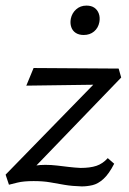

<svg xmlns="http://www.w3.org/2000/svg" viewBox="-20 -655 461 686"><path d="M272 11Q237 10 211 5.5Q185 1 159.5 -3.5Q134 -8 100 -8Q64 -8 42 -2.5Q20 3 12 5L0 -31L352 -392L369 -353L74 -349L100 -412L404 -410L413 -378L65 -17L22 -35Q42 -45 73 -55.5Q104 -66 142 -66Q163 -66 184 -63.5Q205 -61 226 -58.5Q247 -56 268 -55Q302 -55 324.5 -62.5Q347 -70 365 -90L388 -70Q369 -33 349.5 -15.5Q330 2 310.5 6.5Q291 11 272 11ZM279 -530Q262 -530 250.5 -537.5Q239 -545 234.5 -558.5Q230 -572 233 -588Q237 -608 252 -621.5Q267 -635 289 -635Q306 -635 317 -627.5Q328 -620 333 -606.5Q338 -593 335 -576Q331 -555 316 -542.5Q301 -530 279 -530Z"/></svg>

Font: Ysabeau Infant Medium
Style: Italic
Weight: 500
Italic angle: -12°
Designer: Christian Thalmann (Catharsis Fonts)
Version: Version 2.001;gftools[0.9.30]; featfreeze: ss01,ss02,lnum